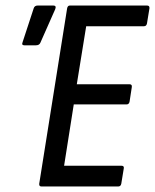

<svg xmlns="http://www.w3.org/2000/svg" viewBox="-20 -675 561 695"><path d="M130 0Q121 0 122 -10L223 -645Q225 -655 233 -655H512Q522 -655 521 -645L512 -590Q510 -580 501 -580H292L258 -370H449Q459 -370 457 -359L449 -307Q447 -297 438 -297H247L212 -75H420Q430 -75 428 -65L419 -10Q417 0 408 0ZM68 -511Q57 -511 62 -523L102 -645Q105 -655 117 -655H173Q185 -655 180 -642L126 -520Q122 -511 110 -511Z"/></svg>

Font: Sofia Sans Condensed Medium
Style: Italic
Weight: 500
Italic angle: -9°
Designer: Botio Nikoltchev, Ani Petrova
Foundry: lettersoup
Version: Version 4.101; ttfautohint (v1.8.4.7-5d5b)